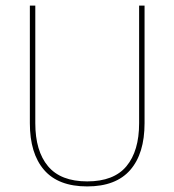

<svg xmlns="http://www.w3.org/2000/svg" viewBox="-20 -659 625 688"><path d="M292.5 9Q189 9 138 -50Q87 -109 87 -217.5V-639H106.5V-217.5Q106.5 -118 152 -63.5Q197.5 -9 292.5 -9Q388 -9 433.2 -63.5Q478.5 -118 478.5 -217.5V-639H498V-217.5Q498 -109 446.8 -50Q395.5 9 292.5 9Z"/></svg>

Font: Anek Telugu Thin
Style: Regular
Weight: 250
Version: Version 1.003